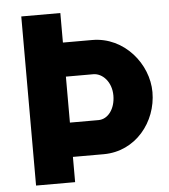

<svg xmlns="http://www.w3.org/2000/svg" viewBox="-51 -757 708 803"><g transform="rotate(-5 302.5 -355.0)"><path d="M355 -586H232V-710H68V0H232V-106H361C496 -106 587 -222 587 -347C587 -465 490 -586 355 -586ZM352 -250H232V-443H347C385 -443 423 -405 423 -347C423 -291 392 -250 352 -250Z"/></g></svg>

Font: Raleway
Style: ExtraBold
Weight: 800
Designer: Matt McInerney, Pablo Impallari, Rodrigo Fuenzalida
Foundry: Matt McInerney, Pablo Impallari, Rodrigo Fuenzalida
Version: Version 3.000